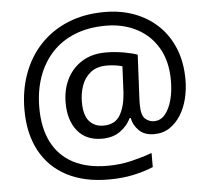

<svg xmlns="http://www.w3.org/2000/svg" viewBox="-55 -773 1009 922"><g transform="rotate(-5 449.5 -312.5)"><path d="M841 -357Q841 -311 830.5 -267Q820 -223 798 -187.5Q776 -152 744 -130.5Q712 -109 668 -109Q622 -109 595.5 -135.5Q569 -162 563 -196H558Q540 -159 505 -134Q470 -109 417 -109Q341 -109 299.5 -160Q258 -211 258 -295Q258 -361 284 -411.5Q310 -462 357.5 -491Q405 -520 470 -520Q514 -520 556.5 -512.5Q599 -505 623 -496L613 -293Q612 -275 612 -267.5Q612 -260 612 -257Q612 -205 630.5 -188Q649 -171 674 -171Q705 -171 726.5 -196.5Q748 -222 759.5 -264.5Q771 -307 771 -358Q771 -451 733.5 -515.5Q696 -580 630.5 -614Q565 -648 482 -648Q397 -648 331 -621Q265 -594 220.5 -545Q176 -496 153 -429.5Q130 -363 130 -283Q130 -185 165 -116.5Q200 -48 267.5 -12.5Q335 23 433 23Q494 23 549.5 9.5Q605 -4 648 -20V48Q605 66 551.5 77.5Q498 89 433 89Q315 89 231 45Q147 1 102.5 -81.5Q58 -164 58 -280Q58 -373 87 -452.5Q116 -532 171 -590.5Q226 -649 304.5 -681.5Q383 -714 482 -714Q560 -714 625.5 -689.5Q691 -665 739.5 -618.5Q788 -572 814.5 -506Q841 -440 841 -357ZM336 -293Q336 -229 361.5 -200Q387 -171 430 -171Q486 -171 510.5 -213Q535 -255 539 -322L545 -447Q532 -451 512 -454Q492 -457 471 -457Q422 -457 392 -433Q362 -409 349 -371.5Q336 -334 336 -293Z"/></g></svg>

Font: Noto Sans Georgian
Style: Regular
Weight: 400
Designer: Monotype Design Team, Akaki Razmadze
Foundry: Google LLC
Version: Version 2.002